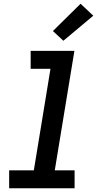

<svg xmlns="http://www.w3.org/2000/svg" viewBox="-20 -1007 540 1027"><path d="M379 0H29V-96H161L250 -639H144V-735H378L273 -96H379ZM319 -789 263 -841 411 -987 479 -923Z"/></svg>

Font: Iosevka Term Curly Oblique
Style: Bold
Weight: 700
Italic angle: -9°
Designer: Belleve Invis
Foundry: Belleve Invis
Version: Version 32.3.0